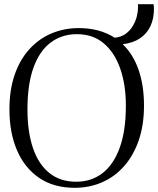

<svg xmlns="http://www.w3.org/2000/svg" viewBox="-20 -885 754 916"><path d="M339 11Q237 11.5 167 -36.2Q97 -84 61 -168.2Q25 -252.5 25 -363Q25 -457 50.2 -529.2Q75.5 -601.5 120.8 -651Q166 -700.5 226.2 -725.8Q286.5 -751 356 -751Q406.5 -751 449.5 -739.2Q492.5 -727.5 527 -705Q558.5 -708 580 -724Q601.5 -740 614.2 -762Q627 -784 632.8 -807.2Q638.5 -830.5 638.5 -848Q638.5 -853.5 638.5 -857.8Q638.5 -862 637.5 -865H712.5Q713.5 -859 714 -853.8Q714.5 -848.5 714.5 -843Q714.5 -796.5 697.8 -760.5Q681 -724.5 648 -702.2Q615 -680 565.5 -674Q615.5 -626 641.2 -551.5Q667 -477 667 -381.5Q667 -288 641.8 -215.2Q616.5 -142.5 571.8 -92Q527 -41.5 467.5 -15.5Q408 10.5 339 11ZM344 -18Q415.5 -18 468.5 -58.5Q521.5 -99 551 -179.8Q580.5 -260.5 580.5 -381.5Q580.5 -479.5 554 -556.5Q527.5 -633.5 475.5 -677.8Q423.5 -722 347 -722Q276 -722 222.8 -682.8Q169.5 -643.5 140.2 -563.8Q111 -484 111 -363Q111 -256.5 137.2 -179Q163.5 -101.5 215.2 -59.8Q267 -18 344 -18Z"/></svg>

Font: Merriweather 120pt Light
Style: Regular
Weight: 300
Version: Version 2.100